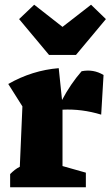

<svg xmlns="http://www.w3.org/2000/svg" viewBox="-20 -794 469 814"><path d="M23 0V-56Q33 -66 42.5 -73.5Q52 -81 64 -87L75 -343L15 -438Q117 -496 229 -505L243 -370Q279 -438 326 -492Q376 -502 419 -476L409 -308Q327 -333 245 -329V-90L344 -62V0ZM188 -561 61 -713 125 -774 245 -680 366 -774 429 -713 302 -561Z"/></svg>

Font: Piazzolla ExtraBold
Style: Regular
Weight: 800
Designer: Juan Pablo del Peral
Foundry: Huerta Tipografica
Version: Version 1.330